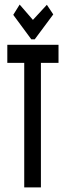

<svg xmlns="http://www.w3.org/2000/svg" viewBox="-20 -820 290 840"><path d="M86 0V-545H12V-624H236V-545H159V0ZM185 -799 213 -757 132 -648H117L38 -755L66 -800L124 -733Z"/></svg>

Font: Inconsolata UltraCondensed Bold
Style: Regular
Weight: 700
Width: 1
Monospace: yes
Designer: Raph Levien, Cyreal, Brenton Simpson
Foundry: Raph Levien, Cyreal, Google
Version: Version 3.001; ttfautohint (v1.8.2.53-6de2)